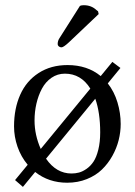

<svg xmlns="http://www.w3.org/2000/svg" viewBox="-20 -693 520 741"><path d="M288.6 -670.4Q294.4 -672.9 303.2 -672.9Q332.5 -672.9 352.1 -654.3Q352.1 -654.3 358.4 -649.4L360.8 -638.7L246.1 -529.8Q225.1 -510.3 217.3 -510.3Q211.4 -510.3 207 -513.9Q202.6 -517.6 202.6 -522.5Q202.6 -535.2 209 -544.9ZM413.6 -454.1 444.8 -430.7 396 -371.1Q420.9 -339.4 433.3 -298.1Q445.8 -256.8 445.8 -214.4Q445.8 -183.6 438 -152.3Q430.2 -121.1 413.6 -91.3Q397 -61.5 373.3 -38.6Q349.6 -15.6 314.9 -1.7Q280.3 12.2 239.3 12.2Q168 12.2 115.7 -29.3L68.4 28.3L38.1 2L86.9 -57.1Q61 -87.9 47.6 -126.7Q34.2 -165.5 34.2 -205.1Q34.2 -273.9 57.9 -327.1Q81.5 -380.4 128.9 -411.1Q176.3 -441.9 240.7 -441.9Q316.9 -441.9 368.7 -399.4ZM230.5 -408.7Q201.7 -408.7 178.7 -392.8Q155.8 -377 141.8 -350.8Q127.9 -324.7 120.6 -293.2Q113.3 -261.7 113.3 -228Q113.3 -172.4 137.2 -118.2L328.6 -351.1Q292.5 -408.7 230.5 -408.7ZM347.7 -312 157.7 -80.6Q197.3 -23.4 255.9 -23.4Q271 -23.4 284.9 -27.1Q298.8 -30.8 314.2 -41.5Q329.6 -52.2 340.8 -69.1Q352.1 -85.9 359.4 -115.2Q366.7 -144.5 366.7 -182.1Q366.7 -258.3 347.7 -312Z"/></svg>

Font: Libertinage
Style: l
Weight: 400
Designer: OSP
Foundry: OSP
Version: Version 1.0; 2008; OFL relea